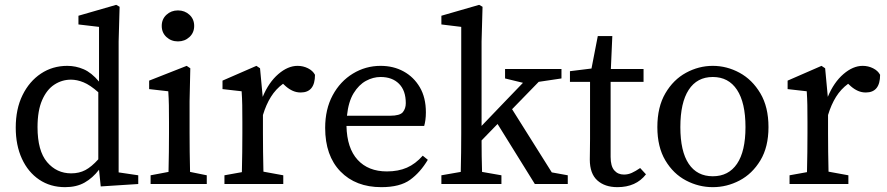

<svg xmlns="http://www.w3.org/2000/svg" viewBox="-20 -760 3662 793"><path d="M135 -235Q135 -137 174.5 -90.5Q214 -44 274 -44Q307 -44 332.5 -57.5Q358 -71 386 -102V-379Q352 -409 325 -420Q298 -431 273 -431Q236 -431 204.5 -410.5Q173 -390 154 -346.5Q135 -303 135 -235ZM396 10 389 -59Q363 -25 329.5 -6Q296 13 249 13Q188 13 142 -18Q96 -49 70.5 -104.5Q45 -160 45 -233Q45 -310 73 -367Q101 -424 149 -456Q197 -488 258 -488Q293 -488 325.5 -474Q358 -460 389 -423V-649L304 -659V-695L460 -740L474 -732L470 -589V-48L551 -36V0Z M602 0V-36L676 -50Q677 -88 677.5 -132Q678 -176 678 -210V-257Q678 -298 677.5 -325.5Q677 -353 675 -383L596 -392V-427L751 -488L766 -478L763 -342V-210Q763 -177 763.5 -132.5Q764 -88 765 -50L834 -36V0ZM715 -589Q687 -589 667.5 -607Q648 -625 648 -653Q648 -681 667.5 -699Q687 -717 715 -717Q743 -717 762.5 -699Q782 -681 782 -653Q782 -625 762.5 -607Q743 -589 715 -589Z M907 0V-36L979 -49Q980 -87 980.5 -131.5Q981 -176 981 -210V-258Q981 -299 980.5 -326Q980 -353 978 -383L899 -392V-427L1039 -488L1054 -478L1065 -360Q1090 -420 1129.5 -454Q1169 -488 1209 -488Q1232 -488 1252 -478Q1272 -468 1281 -451Q1281 -378 1222 -378Q1205 -378 1190 -384.5Q1175 -391 1161 -403L1149 -414Q1119 -392 1099 -360Q1079 -328 1066 -285V-210Q1066 -177 1066.5 -133Q1067 -89 1068 -51L1150 -36V0Z M1552 -442Q1521 -442 1491.5 -426Q1462 -410 1440.5 -375Q1419 -340 1413 -282H1591Q1632 -282 1644 -297Q1656 -312 1656 -334Q1656 -386 1628 -414Q1600 -442 1552 -442ZM1555 13Q1449 13 1386 -52Q1323 -117 1323 -232Q1323 -309 1354 -366.5Q1385 -424 1437.5 -456Q1490 -488 1552 -488Q1605 -488 1647 -465Q1689 -442 1714 -399.5Q1739 -357 1739 -296Q1739 -279 1737 -264.5Q1735 -250 1732 -240H1411Q1413 -148 1457 -100Q1501 -52 1578 -52Q1625 -52 1660.5 -67.5Q1696 -83 1726 -117L1747 -100Q1716 -48 1674 -17.5Q1632 13 1555 13Z M1803 0V-36L1883 -50Q1884 -90 1884.5 -130.5Q1885 -171 1885 -210V-649L1803 -659V-695L1959 -740L1973 -732L1969 -589V-240L2062 -337L2140 -418L2066 -436V-475H2299V-436L2205 -422L2095 -309L2259 -48L2325 -36V0H2189L2035 -248L1969 -180Q1969 -148 1969.5 -115Q1970 -82 1971 -50L2051 -36V0Z M2530 13Q2478 13 2447 -15Q2416 -43 2416 -101Q2416 -120 2416.5 -138.5Q2417 -157 2417 -186V-422H2334V-466L2423 -477L2449 -611H2509L2503 -475H2638V-422H2502V-112Q2502 -74 2517 -56.5Q2532 -39 2557 -39Q2574 -39 2589.5 -46Q2605 -53 2624 -66L2648 -40Q2607 13 2530 13Z M2924 13Q2866 13 2813.5 -14.5Q2761 -42 2728 -97.5Q2695 -153 2695 -235Q2695 -318 2728 -374.5Q2761 -431 2813.5 -459.5Q2866 -488 2924 -488Q2982 -488 3034.5 -459.5Q3087 -431 3120.5 -374.5Q3154 -318 3154 -235Q3154 -153 3120.5 -97.5Q3087 -42 3034.5 -14.5Q2982 13 2924 13ZM2924 -32Q2989 -32 3024 -83.5Q3059 -135 3059 -235Q3059 -336 3024 -389Q2989 -442 2924 -442Q2859 -442 2824.5 -389Q2790 -336 2790 -235Q2790 -135 2824.5 -83.5Q2859 -32 2924 -32Z M3241 0V-36L3313 -49Q3314 -87 3314.5 -131.5Q3315 -176 3315 -210V-258Q3315 -299 3314.5 -326Q3314 -353 3312 -383L3233 -392V-427L3373 -488L3388 -478L3399 -360Q3424 -420 3463.5 -454Q3503 -488 3543 -488Q3566 -488 3586 -478Q3606 -468 3615 -451Q3615 -378 3556 -378Q3539 -378 3524 -384.5Q3509 -391 3495 -403L3483 -414Q3453 -392 3433 -360Q3413 -328 3400 -285V-210Q3400 -177 3400.5 -133Q3401 -89 3402 -51L3484 -36V0Z"/></svg>

Font: Source Serif 4
Style: Regular
Weight: 400
Designer: Frank Grießhammer
Foundry: Adobe
Version: Version 4.005;hotconv 1.1.0;makeotfexe 2.6.0